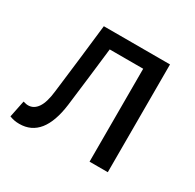

<svg xmlns="http://www.w3.org/2000/svg" viewBox="-116 -613 763 750"><g transform="rotate(30 265.5 -238.0)"><path d="M54.5 9.5Q41.2 9.5 31 7.4Q20.9 5.4 10.3 1.3L25.7 -74.4Q31 -73.4 36.3 -71.9Q41.5 -70.4 47.9 -70.4Q73.5 -70.4 90.1 -94.5Q106.8 -118.6 112.7 -170.7Q122.7 -249.2 131.8 -328.2Q140.8 -407.1 150.1 -486.1H448.6V0H366.3V-419.1H215.3Q207.4 -352.4 199.5 -284.8Q191.6 -217.2 183 -150.1Q172.5 -70.5 140.4 -30.5Q108.2 9.5 54.5 9.5Z"/></g></svg>

Font: Source Sans Variable
Style: Regular
Weight: 200
Designer: Paul D. Hunt
Foundry: Adobe Systems Incorporated
Version: Version 3.006;hotconv 1.0.111;makeotfexe 2.5.65597